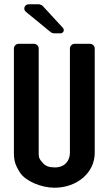

<svg xmlns="http://www.w3.org/2000/svg" viewBox="-20 -872 508 898"><path d="M423 -157V-645C423 -657 413 -667 401 -667H329C317 -667 307 -657 307 -645V-157C307 -125 287 -89 237 -89C211 -89 194 -95 183 -107C162 -129 161 -136 161 -157V-645C161 -657 151 -667 139 -667H67C55 -667 45 -657 45 -645V-157C45 -124 50 -101 74 -64C101 -24 173 6 235 6C340 6 423 -64 423 -157ZM232 -716H262C277 -716 284 -732 273 -743L179 -845C176 -848 166 -852 162 -852H115C94 -852 86 -828 102 -816L218 -721C220 -719 229 -716 232 -716Z"/></svg>

Font: DIN Rundschrift
Style: Breit
Weight: 400
Width: 7
Version: Version 1.027